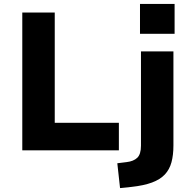

<svg xmlns="http://www.w3.org/2000/svg" viewBox="-20 -769 972 982"><path d="M94 0V-705H260V-141H588V0ZM696 -596V-749H873V-596ZM594 193 580 66 628 60Q663 56 682 38Q701 20 701 -24V-506H867V-25Q867 24 857 61Q847 98 823 123.5Q799 149 757.5 164.5Q716 180 652 187Z"/></svg>

Font: Nunito Sans 6pt ExtraBold
Style: Regular
Weight: 800
Version: Version 3.101;gftools[0.9.27]